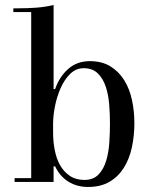

<svg xmlns="http://www.w3.org/2000/svg" viewBox="-20 -723 610 763"><path d="M193 -369H199Q216 -418 251 -449Q286 -480 337 -480Q385 -480 418.5 -459.5Q452 -439 473.5 -404.5Q495 -370 504.5 -325.5Q514 -281 514 -233Q514 -183 504 -137Q494 -91 472 -56Q450 -21 415 -0.5Q380 20 330 20Q286 20 252 -1Q218 -22 199 -62H193V0H38V-15H104V-675H33V-690H54Q90 -690 124 -692.5Q158 -695 193 -703ZM191 -195Q191 -161 197.5 -127Q204 -93 218.5 -67Q233 -41 257 -24.5Q281 -8 315 -8Q351 -8 371.5 -29.5Q392 -51 402 -84.5Q412 -118 414.5 -157.5Q417 -197 417 -233Q417 -268 414 -307Q411 -346 400.5 -378Q390 -410 369 -431Q348 -452 313 -452Q282 -452 259 -429.5Q236 -407 221 -373Q206 -339 198.5 -301Q191 -263 191 -231Z"/></svg>

Font: Elsie
Style: Regular
Weight: 400
Designer: Alejandro Inler
Foundry: Alejandro Inler
Version: 1.001